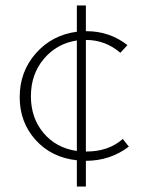

<svg xmlns="http://www.w3.org/2000/svg" viewBox="-20 -582 527 702"><path d="M451 -46Q383 6 294 6V100H261V4Q168 -6 110 -70.5Q52 -135 52 -227Q52 -320 111 -387Q170 -454 261 -466V-562H294V-468H296Q381 -468 446 -417L420 -389Q365 -436 294 -436V-28H296Q377 -28 429 -74ZM93 -230Q93 -151 139 -96Q185 -41 261 -30V-434Q188 -423 140.5 -367Q93 -311 93 -230Z"/></svg>

Font: EauTest Light
Style: Regular
Weight: 300
Designer: Christian Thalmann (Catharsis Fonts)
Version: Version 0.001;PS 000.001;hotconv 1.0.88;makeotf.lib2.5.64775